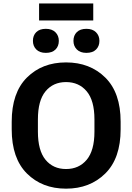

<svg xmlns="http://www.w3.org/2000/svg" viewBox="-20 -1091 775 1125"><path d="M48.6 -333.3V-377.7Q48.6 -547.6 137.6 -636.5Q226.6 -725.3 366.9 -725.3Q507.1 -725.3 596.9 -636.5Q686.8 -547.6 686.8 -377.7V-333.3Q686.8 -163.3 596.9 -74.5Q507.1 14.4 366.9 14.4Q226.6 14.4 137.6 -74.5Q48.6 -163.3 48.6 -333.3ZM202.1 -319.6Q202.1 -209 246.8 -154.8Q291.5 -100.6 366.9 -100.6Q442.6 -100.6 488 -154.8Q533.4 -209 533.4 -319.6V-391.1Q533.4 -502 488 -556Q442.6 -610.1 366.9 -610.1Q291.5 -610.1 246.8 -556Q202.1 -502 202.1 -391.1ZM172.9 -851.6Q172.9 -883.3 192.5 -902.7Q212.2 -922.1 248.8 -922.1Q284.4 -922.1 304.6 -902.2Q324.7 -882.3 324.7 -851.6Q324.7 -820.3 305.1 -800.8Q285.4 -781.2 248.5 -781.2Q212.6 -781.2 192.7 -801.1Q172.9 -821 172.9 -851.6ZM410.4 -851.6Q410.4 -883.3 430.1 -902.7Q449.7 -922.1 486.3 -922.1Q522.2 -922.1 542.4 -902.2Q562.5 -882.3 562.5 -851.6Q562.5 -820.3 542.8 -800.8Q523.2 -781.2 486.1 -781.2Q450.2 -781.2 430.3 -801.1Q410.4 -821 410.4 -851.6ZM209 -970.9V-1070.6H526.4V-970.9Z"/></svg>

Font: RobotoFlex
Style: Regular
Weight: 400
Designer: Berlow after Robertson
Foundry: Google
Version: Version 2.136